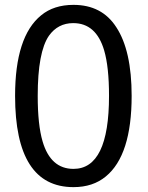

<svg xmlns="http://www.w3.org/2000/svg" viewBox="-20 -756 609 789"><path d="M42 -362Q42 -606 149 -693Q201 -736 282 -736Q399 -736 458 -644Q521 -548 521 -362Q521 -118 415 -31Q362 13 282 13Q42 13 42 -362ZM135 -362Q135 -243 155 -175Q188 -62 282 -62Q428 -62 428 -362Q428 -481 408 -549Q375 -661 281 -661Q218 -661 181 -609Q135 -542 135 -362Z"/></svg>

Font: MongolianScript
Style: Regular
Weight: 400
Designer: Bolorsoft LLC, NUM
Foundry: Bolorsoft LLC
Version: Version 3.2